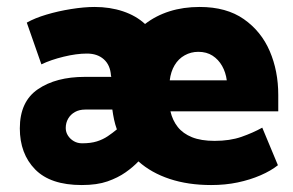

<svg xmlns="http://www.w3.org/2000/svg" viewBox="-20 -520 843 552"><path d="M780 -200H470Q476 -174 491 -155Q506 -136 532 -125.5Q558 -115 597 -115Q641 -115 674 -126.5Q707 -138 734 -153L779 -45Q759 -29 729 -16Q699 -3 663.5 4.5Q628 12 587 12Q521 12 468 -5.5Q415 -23 378 -56Q363 -40 341 -24.5Q319 -9 289 1.5Q259 12 215 12Q125 12 81 -33Q37 -78 37 -151Q37 -228 89 -263.5Q141 -299 224 -299H300L299 -303Q297 -333 278.5 -349.5Q260 -366 230 -366Q200 -366 163 -357Q126 -348 99 -335L57 -455Q80 -468 113.5 -478Q147 -488 184.5 -494Q222 -500 252 -500Q296 -500 333.5 -487.5Q371 -475 397 -451Q428 -475 467.5 -487.5Q507 -500 554 -500Q631 -500 681 -465Q731 -430 755.5 -373Q780 -316 780 -247ZM468 -289H632Q629 -312 618.5 -330.5Q608 -349 591 -360Q574 -371 550 -371Q529 -371 511 -361Q493 -351 482 -332.5Q471 -314 468 -289ZM303 -205H225Q208 -205 195.5 -198Q183 -191 176 -179Q169 -167 169 -152Q169 -140 175.5 -130Q182 -120 192.5 -114Q203 -108 216 -108Q241 -108 258.5 -113.5Q276 -119 290 -128.5Q304 -138 316 -148Q311 -162 308 -176Q305 -190 303 -205Z"/></svg>

Font: Catamaran ExtraBold
Style: Regular
Weight: 800
Designer: Pria Ravichandran
Version: Version 2.000